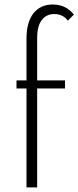

<svg xmlns="http://www.w3.org/2000/svg" viewBox="-20 -815 341 835"><path d="M95.2 -430.2H51.8V-465.3H95.2V-646Q95.2 -719.2 125.7 -757.3Q156.2 -795.4 209 -795.4Q267.1 -795.4 301.3 -751.5L274.9 -725.1Q253.9 -753.9 215.8 -753.9Q181.2 -753.9 161.4 -727.5Q141.6 -701.2 141.6 -650.4V-465.3H262.7V-430.2H141.6V0H95.2Z"/></svg>

Font: Spartan MB Light
Style: Regular
Weight: 300
Designer: Matt Bailey, Mirko Velimirovic
Foundry: Matt Bailey
Version: Version 1.005